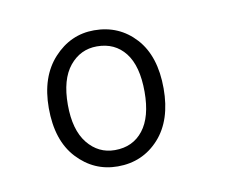

<svg xmlns="http://www.w3.org/2000/svg" viewBox="-45 -751 505 407"><g transform="rotate(-10 207.0 -547.5)"><path d="M179.2 -400.9Q127.9 -400.9 92 -439.5Q56.2 -478 56.2 -547.9Q56.2 -615.2 92.3 -654.5Q128.4 -693.8 179.2 -693.8Q232.9 -693.8 268.1 -655.3Q303.2 -616.7 303.2 -546.9Q303.2 -478.5 268.1 -439.7Q232.9 -400.9 179.2 -400.9ZM179.2 -436Q217.8 -436 240 -464.4Q262.2 -492.7 262.2 -546.9Q262.2 -602.5 240 -630.9Q217.8 -659.2 179.2 -659.2Q143.6 -659.2 120.4 -630.9Q97.2 -602.5 97.2 -547.9Q97.2 -493.7 120.4 -464.8Q143.6 -436 179.2 -436Z"/></g></svg>

Font: Fira Sans Compressed ExtraLight
Style: Regular
Weight: 250
Width: 1
Designer: Carrois Corporate & Edenspiekermann AG
Foundry: Carrois Corporate GbR & Edenspiekermann AG
Version: Version 4.203;PS 004.203;hotconv 1.0.88;makeotf.lib2.5.64775